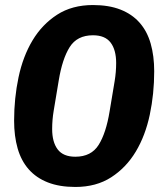

<svg xmlns="http://www.w3.org/2000/svg" viewBox="-20 -730 640 762"><path d="M279 12Q216 12 170 -6Q124 -24 94 -58Q64 -92 50 -141Q36 -190 36 -251Q36 -340 53.5 -423Q71 -506 109 -569.5Q147 -633 206.5 -671.5Q266 -710 349 -710Q412 -710 458 -692Q504 -674 534 -640Q564 -606 578 -557Q592 -508 592 -447Q592 -358 574.5 -275Q557 -192 519 -128.5Q481 -65 421.5 -26.5Q362 12 279 12ZM279 -108Q342 -108 371.5 -155Q401 -202 415 -288L435 -408Q441 -444 441 -480Q441 -532 419 -561Q397 -590 349 -590Q286 -590 256.5 -543Q227 -496 213 -410L193 -290Q187 -254 187 -218Q187 -166 209 -137Q231 -108 279 -108Z"/></svg>

Font: IBM Plex Mono
Style: Bold Italic
Weight: 700
Italic angle: -9°
Monospace: yes
Designer: Mike Abbink, Paul van der Laan, Pieter van Rosmalen
Foundry: Bold Monday
Version: Version 2.3